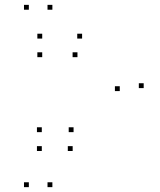

<svg xmlns="http://www.w3.org/2000/svg" viewBox="-20 -760 660 790"><path d="M195.5 -720V-740H175.5V-720ZM98.7 -720V-740H78.7V-720ZM98.7 10V-10H78.7V10ZM195.5 10V-10H175.5V10ZM152 -138.7V-158.7H132V-138.7ZM279 -138.7V-158.7H259V-138.7ZM571.2 -397.5V-417.5H551.2V-397.5ZM317.8 -601.3V-621.3H297.8V-601.3ZM153.7 -601.3V-621.3H133.7V-601.3ZM153.7 -524.8V-544.8H133.7V-524.8ZM298.7 -524.8V-544.8H278.7V-524.8ZM472.8 -385.2V-405.2H452.8V-385.2ZM282.7 -216.3V-236.3H262.7V-216.3ZM152 -216.3V-236.3H132V-216.3Z"/></svg>

Font: Monaspace Neon Dots Var
Style: Regular
Weight: 400
Designer: Riley Cran and the Lettermatic Team
Version: Version 1.100 (Monaspace Neon Dots)